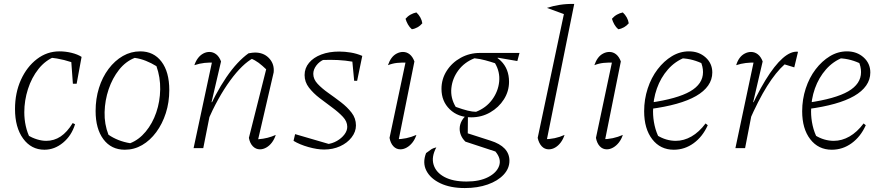

<svg xmlns="http://www.w3.org/2000/svg" viewBox="-20 -750 4474 972"><path d="M205 8Q138 8 97 -48.5Q56 -105 56 -198Q56 -280 86 -346Q116 -412 167 -451Q218 -490 281 -490Q312 -490 342.5 -482.5Q373 -475 393 -462L374 -423Q308 -451 230 -459L259 -464Q210 -445 175 -401Q140 -357 121.5 -299Q103 -241 103 -182Q103 -146 110.5 -112Q118 -78 133 -49L117 -67Q143 -52 167.5 -44.5Q192 -37 214 -37Q254 -37 287 -59Q320 -81 348 -127L360 -121Q342 -63 299 -27.5Q256 8 205 8ZM349 -326 339 -463 393 -462 368 -326Z M612 8Q543 8 503.5 -45Q464 -98 464 -188Q464 -250 481 -304.5Q498 -359 529.5 -401Q561 -443 602 -466.5Q643 -490 690 -490Q758 -490 797.5 -438Q837 -386 837 -294Q837 -232 819.5 -177.5Q802 -123 771 -81Q740 -39 699.5 -15.5Q659 8 612 8ZM639 -25Q683 -42 717.5 -83.5Q752 -125 771 -180.5Q790 -236 791 -297.5Q792 -359 772 -415Q746 -431 718.5 -442Q691 -453 662 -457Q616 -439 582.5 -396.5Q549 -354 530 -298Q511 -242 509.5 -182Q508 -122 529 -68Q552 -52 580 -41Q608 -30 639 -25Z M1240 -52 1332 -417V-395Q1307 -419 1289.5 -432Q1272 -445 1247 -456L1264 -457Q1207 -427 1145 -342Q1083 -257 1029 -133L1018 -156Q1044 -217 1071 -267.5Q1098 -318 1126 -359Q1154 -400 1182 -430Q1210 -460 1238 -480Q1249 -482 1256.5 -483Q1264 -484 1271 -484Q1313 -484 1339.5 -458Q1366 -432 1366 -395Q1366 -389 1365.5 -384Q1365 -379 1363 -373L1287 -45Q1313 -47 1334.5 -52.5Q1356 -58 1376 -67Q1369 -45 1356.5 -28.5Q1344 -12 1328 -3Q1312 6 1296 6Q1275 6 1260 -9.5Q1245 -25 1240 -52ZM960 0 1058 -458 1067 -433Q1039 -434 1015 -431.5Q991 -429 964 -420Q971 -441 982.5 -456Q994 -471 1009 -479Q1024 -487 1040 -487Q1059 -487 1074.5 -475Q1090 -463 1099 -439L1051 -233L1055 -232L1009 0Z M1466 -37 1474 -71 1659 -17 1634 -20Q1662 -23 1685.5 -36.5Q1709 -50 1723.5 -69Q1738 -88 1738 -108Q1738 -135 1716 -158.5Q1694 -182 1662 -205.5Q1630 -229 1598 -253.5Q1566 -278 1544 -306.5Q1522 -335 1522 -370Q1522 -405 1544.5 -432Q1567 -459 1606.5 -474Q1646 -489 1697 -489Q1726 -489 1756 -484Q1786 -479 1814 -467L1802 -430Q1765 -439 1728 -443Q1691 -447 1654 -447Q1636 -447 1618.5 -446.5Q1601 -446 1584 -443L1621 -449Q1597 -439 1581.5 -418.5Q1566 -398 1566 -376Q1566 -349 1588 -325.5Q1610 -302 1642 -279.5Q1674 -257 1706 -232.5Q1738 -208 1760 -179.5Q1782 -151 1782 -115Q1782 -83 1760 -54.5Q1738 -26 1701.5 -9.5Q1665 7 1621 7Q1586 7 1541.5 -5.5Q1497 -18 1466 -37ZM1773 -341 1761 -468 1814 -467 1788 -341Z M1994 -21 1983 -45Q2011 -45 2037 -50.5Q2063 -56 2088 -67Q2081 -45 2068 -28.5Q2055 -12 2039 -3Q2023 6 2007 6Q1986 6 1971.5 -9.5Q1957 -25 1952 -52L2038 -458L2047 -433Q2013 -434 1990 -431.5Q1967 -429 1944 -420Q1951 -441 1962 -456Q1973 -471 1988.5 -479Q2004 -487 2020 -487Q2039 -487 2054 -475Q2069 -463 2078 -439ZM2088 -687Q2100 -676 2108 -661.5Q2116 -647 2118 -632Q2108 -620 2094 -612Q2080 -604 2065 -602Q2053 -612 2045 -626.5Q2037 -641 2033 -655Q2044 -668 2058.5 -676Q2073 -684 2088 -687Z M2333 202Q2260 202 2209.5 178Q2159 154 2138.5 114Q2118 74 2137 25Q2158 9 2165.5 4.5Q2173 0 2189 -4Q2163 44 2175 83.5Q2187 123 2230 146Q2273 169 2342 169Q2408 169 2451.5 146.5Q2495 124 2507 89Q2519 54 2488 17L2336 -33Q2321 -48 2314 -64.5Q2307 -81 2307 -98Q2307 -119 2318 -139Q2329 -159 2349 -171L2348 -75L2463 -38Q2559 -8 2559 64Q2559 103 2529.5 134.5Q2500 166 2449 184Q2398 202 2333 202ZM2366 -156Q2299 -156 2257 -196.5Q2215 -237 2215 -300Q2215 -350 2241.5 -391.5Q2268 -433 2312.5 -457.5Q2357 -482 2410 -482Q2475 -482 2516 -441.5Q2557 -401 2557 -336Q2557 -288 2531 -247Q2505 -206 2461.5 -181Q2418 -156 2366 -156ZM2390 -184Q2441 -204 2471.5 -245.5Q2502 -287 2507 -336.5Q2512 -386 2486 -430Q2462 -438 2436 -445Q2410 -452 2382 -455Q2331 -435 2300.5 -394Q2270 -353 2265 -303.5Q2260 -254 2287 -209Q2323 -196 2347.5 -190Q2372 -184 2390 -184ZM2491 -434 2410 -482H2610L2599 -441L2500 -458Z M2842 -676 2749 -710Q2779 -720 2814 -725.5Q2849 -731 2887 -730ZM2744 -21 2733 -45Q2762 -45 2788 -50.5Q2814 -56 2838 -67Q2831 -45 2818.5 -28.5Q2806 -12 2790.5 -3Q2775 6 2758 6Q2737 6 2722.5 -9.5Q2708 -25 2702 -52L2843 -718L2887 -730Z M3039 -21 3028 -45Q3056 -45 3082 -50.5Q3108 -56 3133 -67Q3126 -45 3113 -28.5Q3100 -12 3084 -3Q3068 6 3052 6Q3031 6 3016.5 -9.5Q3002 -25 2997 -52L3083 -458L3092 -433Q3058 -434 3035 -431.5Q3012 -429 2989 -420Q2996 -441 3007 -456Q3018 -471 3033.5 -479Q3049 -487 3065 -487Q3084 -487 3099 -475Q3114 -463 3123 -439ZM3133 -687Q3145 -676 3153 -661.5Q3161 -647 3163 -632Q3153 -620 3139 -612Q3125 -604 3110 -602Q3098 -612 3090 -626.5Q3082 -641 3078 -655Q3089 -668 3103.5 -676Q3118 -684 3133 -687Z M3391 8Q3323 8 3282 -45Q3241 -98 3241 -187Q3241 -247 3259 -302Q3277 -357 3309 -399Q3341 -441 3381.5 -465.5Q3422 -490 3468 -490Q3518 -490 3552 -459.5Q3586 -429 3586 -383Q3586 -347 3565 -317Q3544 -287 3504 -264Q3464 -241 3405 -224.5Q3346 -208 3270 -198V-230Q3409 -250 3474 -287.5Q3539 -325 3539 -385Q3539 -413 3526 -441L3544 -424Q3517 -438 3488 -446Q3459 -454 3427 -455L3448 -459Q3398 -440 3361.5 -398.5Q3325 -357 3305.5 -302Q3286 -247 3286 -186Q3286 -150 3294 -114.5Q3302 -79 3319 -47L3305 -66Q3329 -51 3353 -44Q3377 -37 3401 -37Q3442 -37 3480.5 -59Q3519 -81 3552 -125L3563 -116Q3537 -58 3491.5 -25Q3446 8 3391 8Z M3703 0 3800 -458 3809 -433Q3780 -434 3755.5 -431Q3731 -428 3707 -420Q3713 -441 3724 -456Q3735 -471 3750.5 -479Q3766 -487 3782 -487Q3801 -487 3816.5 -475Q3832 -463 3841 -439L3793 -233L3797 -232L3752 0ZM3771 -133 3760 -156Q3809 -269 3855 -344Q3901 -419 3942.5 -455.5Q3984 -492 4020 -488L4001 -409L3952 -424Q3908 -385 3863.5 -314Q3819 -243 3771 -133Z M4191 8Q4123 8 4082 -45Q4041 -98 4041 -187Q4041 -247 4059 -302Q4077 -357 4109 -399Q4141 -441 4181.5 -465.5Q4222 -490 4268 -490Q4318 -490 4352 -459.5Q4386 -429 4386 -383Q4386 -347 4365 -317Q4344 -287 4304 -264Q4264 -241 4205 -224.5Q4146 -208 4070 -198V-230Q4209 -250 4274 -287.5Q4339 -325 4339 -385Q4339 -413 4326 -441L4344 -424Q4317 -438 4288 -446Q4259 -454 4227 -455L4248 -459Q4198 -440 4161.5 -398.5Q4125 -357 4105.5 -302Q4086 -247 4086 -186Q4086 -150 4094 -114.5Q4102 -79 4119 -47L4105 -66Q4129 -51 4153 -44Q4177 -37 4201 -37Q4242 -37 4280.5 -59Q4319 -81 4352 -125L4363 -116Q4337 -58 4291.5 -25Q4246 8 4191 8Z"/></svg>

Font: Piazzolla Thin Thin
Style: Italic
Weight: 250
Italic angle: -11.3°
Version: Version 2.005